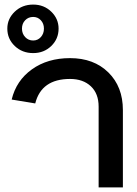

<svg xmlns="http://www.w3.org/2000/svg" viewBox="-20 -819 599 839"><path d="M411 -353Q411 -410 377 -442Q343 -474 286 -474Q161 -474 134 -367L31 -384Q51 -467 119.5 -516Q188 -565 286 -565Q390 -565 453.5 -502.5Q517 -440 517 -338V0H411ZM12 -694Q12 -737 44.5 -768Q77 -799 125 -799Q172 -799 204 -768Q236 -737 236 -694Q236 -649 204 -618Q172 -587 125 -587Q77 -587 44.5 -618Q12 -649 12 -694ZM125 -642Q145 -642 158.5 -657Q172 -672 172 -694Q172 -716 158.5 -730.5Q145 -745 125 -745Q104 -745 90 -730.5Q76 -716 76 -694Q76 -672 90 -657Q104 -642 125 -642Z"/></svg>

Font: LT Superior Semi-bold
Style: Regular
Weight: 600
Designer: Daniel Lyons
Foundry: LyonsType
Version: Version 1.0